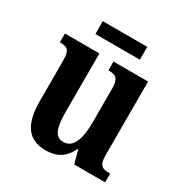

<svg xmlns="http://www.w3.org/2000/svg" viewBox="-161 -809 906 946"><g transform="rotate(30 292.0 -336.0)"><path d="M154 -609H407V-682H154ZM227 10C286 10 330 -10 361 -74H365L385 0H561V-50H554C520 -50 496 -56 496 -115V-536H299V-486H302C336 -486 360 -479 360 -420V-224C360 -131 338 -69 283 -69C232 -69 219 -117 219 -210V-536H23V-486H25C68 -486 82 -474 82 -416V-187C82 -52 129 10 227 10Z"/></g></svg>

Font: Noto Serif Tamil Condensed
Style: Bold Italic
Weight: 700
Width: 3
Italic angle: -12°
Designer: Indian Type Foundry, Tom Grace, and the Monotype Design Team
Foundry: Monotype Imaging Inc.
Version: Version 2.003